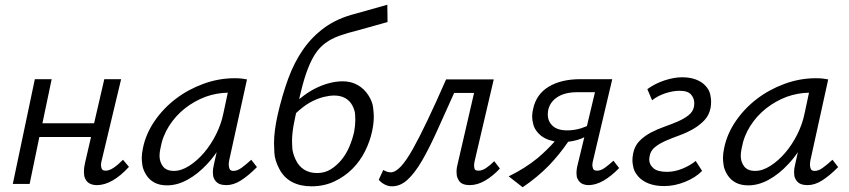

<svg xmlns="http://www.w3.org/2000/svg" viewBox="-20 -776 3583 810"><path d="M34 0 127 -442H198L159 -256H377L420 -442H491L409 -99Q406 -88 406 -79Q406 -73 409 -64.5Q412 -56 426 -56Q441 -56 459 -68Q477 -80 499 -102L524 -72Q489 -34 455 -14.5Q421 5 389 5Q374 5 362 0Q350 -5 343 -16Q336 -27 335 -38Q334 -49 334 -53Q334 -69 339 -90L364 -198H146L105 0Z M685 6Q653 6 631 -6Q609 -18 596 -39.5Q583 -61 580.5 -80Q578 -99 578 -109Q578 -129 583 -151Q595 -211 632 -265Q669 -319 721.5 -359Q774 -399 838.5 -422.5Q903 -446 970 -446Q988 -446 999.5 -444.5Q1011 -443 1022 -441L947 -100Q945 -89 945 -81Q945 -72 948.5 -63.5Q952 -55 965 -55Q981 -55 999 -68Q1017 -81 1040 -102L1064 -71Q1027 -34 996 -14.5Q965 5 935 5Q919 5 907 0.5Q895 -4 887.5 -15Q880 -26 879 -36Q878 -46 878 -50Q878 -63 882 -80L894 -134Q875 -106 853 -83Q815 -42 771.5 -18Q728 6 685 6ZM714 -55Q745 -55 778.5 -76.5Q812 -98 841 -132Q870 -166 891.5 -209Q913 -252 922 -296L941 -385Q893 -384 848 -368Q800 -350 760.5 -319Q721 -288 693.5 -245Q666 -202 657 -151Q653 -133 653 -119Q653 -93 667.5 -74Q682 -55 714 -55Z M1294 10Q1247 10 1212.5 -8Q1178 -26 1158.5 -63Q1139 -100 1137.5 -131.5Q1136 -163 1136 -171Q1136 -222 1151 -290Q1170 -373 1195.5 -443Q1221 -513 1259 -567.5Q1297 -622 1350.5 -660.5Q1404 -699 1479 -718L1614 -756L1615 -683L1490 -648Q1445 -637 1411.5 -625Q1378 -613 1353 -594.5Q1328 -576 1310.5 -549.5Q1293 -523 1278 -484Q1263 -445 1250 -391Q1246 -375 1242 -358Q1245 -360 1248 -362Q1276 -385 1305.5 -400.5Q1335 -416 1366 -424.5Q1397 -433 1426 -433Q1461 -433 1488.5 -417.5Q1516 -402 1533.5 -375Q1551 -348 1554 -323Q1557 -298 1557 -285Q1557 -256 1550 -223Q1541 -180 1520 -138Q1499 -96 1466.5 -63.5Q1434 -31 1390.5 -10.5Q1347 10 1294 10ZM1257 -323Q1243 -312 1229 -299Q1226 -283 1222 -265Q1212 -218 1212 -181Q1212 -176 1213 -153.5Q1214 -131 1227 -103Q1240 -75 1263 -60.5Q1286 -46 1318 -46Q1350 -46 1375 -61.5Q1400 -77 1420 -101Q1440 -125 1453.5 -156.5Q1467 -188 1474 -220Q1479 -247 1479 -270Q1479 -277 1478 -294Q1477 -311 1466.5 -331Q1456 -351 1436.5 -362Q1417 -373 1390 -373Q1371 -373 1348 -367.5Q1325 -362 1302 -351Q1279 -340 1257 -323Z M1961 5Q1946 5 1934 0.5Q1922 -4 1915 -15.5Q1908 -27 1907 -37.5Q1906 -48 1906 -52Q1906 -68 1912 -90L1980 -384H1896Q1856 -295 1823 -222Q1790 -149 1760 -97.5Q1730 -46 1699.5 -18Q1669 10 1634 10Q1616 10 1600.5 1Q1585 -8 1578 -18L1597 -59Q1605 -54 1613 -51.5Q1621 -49 1628 -49Q1648 -49 1671 -73.5Q1694 -98 1721.5 -147Q1749 -196 1784 -269.5Q1819 -343 1862 -441H2063L1983 -99Q1980 -87 1980 -77Q1980 -72 1982 -64Q1984 -56 1999 -56Q2014 -56 2030.5 -67Q2047 -78 2065 -96L2089 -65Q2059 -33 2026.5 -14Q1994 5 1961 5Z M2126 -32Q2194 -65 2248 -109Q2287 -142 2320 -179Q2307 -182 2295 -186Q2269 -195 2252 -213Q2235 -231 2230 -250.5Q2225 -270 2225 -284Q2225 -299 2229 -316Q2242 -378 2294.5 -410Q2347 -442 2429 -442H2563L2482 -99Q2479 -88 2479 -79Q2479 -73 2482 -64.5Q2485 -56 2499 -56Q2514 -56 2530 -67Q2546 -78 2568 -98L2592 -67Q2558 -32 2525.5 -13.5Q2493 5 2462 5Q2450 5 2439 0.5Q2428 -4 2421 -14Q2414 -24 2413 -33Q2412 -42 2412 -47Q2412 -58 2415 -73L2445 -197Q2431 -190 2417 -186Q2397 -180 2377 -178Q2340 -124 2296 -78Q2247 -28 2185 14ZM2432 -235Q2444 -239 2456 -244L2490 -387H2415Q2364 -387 2332.5 -367Q2301 -347 2293 -313Q2291 -302 2291 -293Q2291 -264 2311.5 -245Q2332 -226 2373 -226Q2403 -226 2432 -235Z M2782 9Q2745 9 2717.5 -1.5Q2690 -12 2673.5 -30.5Q2657 -49 2652.5 -67.5Q2648 -86 2648 -99Q2648 -113 2651 -128Q2657 -160 2677.5 -181Q2698 -202 2725.5 -216.5Q2753 -231 2783 -241.5Q2813 -252 2839.5 -263.5Q2866 -275 2885 -290Q2904 -305 2908 -327Q2909 -334 2909 -341Q2909 -361 2895.5 -377Q2882 -393 2847 -393Q2819 -393 2787 -382.5Q2755 -372 2731 -353L2711 -400Q2744 -424 2784 -437Q2824 -450 2858 -450Q2891 -450 2916 -440.5Q2941 -431 2956.5 -414Q2972 -397 2976 -379Q2980 -361 2980 -348Q2980 -335 2978 -322Q2972 -290 2951.5 -268.5Q2931 -247 2904 -231.5Q2877 -216 2846.5 -205Q2816 -194 2789.5 -182.5Q2763 -171 2744 -156Q2725 -141 2721 -119Q2719 -110 2719 -102Q2719 -82 2736.5 -66.5Q2754 -51 2794 -51Q2826 -51 2859 -64.5Q2892 -78 2915 -97L2942 -55Q2915 -27 2870.5 -9Q2826 9 2782 9Z M3137 6Q3105 6 3083 -6Q3061 -18 3048 -39.5Q3035 -61 3032.5 -80Q3030 -99 3030 -109Q3030 -129 3035 -151Q3047 -211 3084 -265Q3121 -319 3173.5 -359Q3226 -399 3290.5 -422.5Q3355 -446 3422 -446Q3440 -446 3451.5 -444.5Q3463 -443 3474 -441L3399 -100Q3397 -89 3397 -81Q3397 -72 3400.5 -63.5Q3404 -55 3417 -55Q3433 -55 3451 -68Q3469 -81 3492 -102L3516 -71Q3479 -34 3448 -14.5Q3417 5 3387 5Q3371 5 3359 0.5Q3347 -4 3339.5 -15Q3332 -26 3331 -36Q3330 -46 3330 -50Q3330 -63 3334 -80L3346 -134Q3327 -106 3305 -83Q3267 -42 3223.5 -18Q3180 6 3137 6ZM3166 -55Q3197 -55 3230.5 -76.5Q3264 -98 3293 -132Q3322 -166 3343.5 -209Q3365 -252 3374 -296L3393 -385Q3345 -384 3300 -368Q3252 -350 3212.5 -319Q3173 -288 3145.5 -245Q3118 -202 3109 -151Q3105 -133 3105 -119Q3105 -93 3119.5 -74Q3134 -55 3166 -55Z"/></svg>

Font: Isabella Sans
Style: Italic
Weight: 400
Italic angle: -12°
Designer: Christian Thalmann (Catharsis Fonts), Cristiano Sobral
Foundry: The Isabella Sans Project Authors
Version: Version 2.026; ttfautohint (v1.8.4.7-5d5b-dirty)